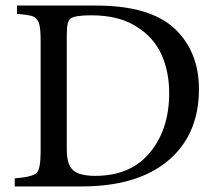

<svg xmlns="http://www.w3.org/2000/svg" viewBox="-20 -670 779 690"><path d="M41 -650H326Q521 -650 610 -565Q695 -482 695 -350Q695 -177 572 -83Q463 0 273 0H33V-29Q97 -34 112 -49Q126 -63 126 -126V-524Q126 -569 120 -587Q114 -604 99 -611Q83 -617 41 -620ZM220 -546V-133Q220 -78 243 -58Q266 -38 322 -38Q450 -38 519 -122Q588 -206 588 -335Q588 -413 560 -475Q531 -536 477 -570Q413 -615 308 -615Q248 -615 233 -603Q220 -593 220 -546Z"/></svg>

Font: Shafarik
Style: Regular
Weight: 400
Version: Version 1.001; ttfautohint (v1.8.4.7-5d5b)